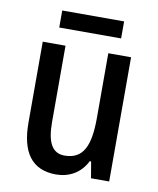

<svg xmlns="http://www.w3.org/2000/svg" viewBox="-80 -749 676 822"><g transform="rotate(10 258.5 -338.0)"><path d="M393 -686H124V-612H393ZM449 -540H350V-259C350 -138 323 -76 241 -76C188 -76 164 -119 164 -207V-540H65V-188C65 -61 113 10 219 10C276 10 325 -17 352 -71H358L370 0H449Z"/></g></svg>

Font: Noto Sans Devanagari Condensed Medium
Style: Regular
Weight: 500
Width: 3
Designer: Jelle Bosma - Monotype Design Team
Foundry: Monotype Imaging Inc.
Version: Version 2.004